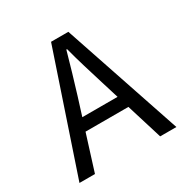

<svg xmlns="http://www.w3.org/2000/svg" viewBox="-151 -789 902 923"><g transform="rotate(-30 300.0 -328.0)"><path d="M31 0 252 -656H348L569 0H479L366 -366Q349 -421 332.5 -475.5Q316 -530 301 -587H297Q281 -530 265 -475.5Q249 -421 232 -366L117 0ZM148 -199V-267H449V-199Z"/></g></svg>

Font: Source Code Variable
Style: Regular
Weight: 400
Monospace: yes
Designer: Paul D. Hunt, Teo Tuominen
Foundry: Adobe Systems Incorporated
Version: Version 1.010;hotconv 1.0.106;makeotfexe 2.5.65593